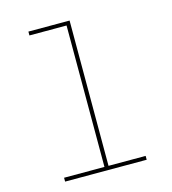

<svg xmlns="http://www.w3.org/2000/svg" viewBox="-109 -825 819 914"><g transform="rotate(-15 300.0 -367.5)"><path d="M501 0H99V-19H298V-716H115V-735H318V-19H501Z"/></g></svg>

Font: Iosevka Thin Extended
Style: Regular
Weight: 100
Width: 7
Monospace: yes
Designer: Belleve Invis
Foundry: Belleve Invis
Version: Version 32.5.0; ttfautohint (v1.8.4)